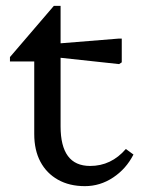

<svg xmlns="http://www.w3.org/2000/svg" viewBox="-20 -624 490 656"><path d="M270 12Q217 12 178 -10Q139 -32 118 -71.5Q97 -111 97 -166V-469L140 -414H14V-429L164 -604H187V-192Q187 -125 212 -91Q237 -57 288 -57Q360 -57 410 -115L436 -96Q411 -47 366.5 -17.5Q322 12 270 12ZM387 -405 174 -428V-475L384 -492H396V-411Z"/></svg>

Font: Platypi Light
Style: Regular
Weight: 300
Designer: David Sargent
Foundry: Bolt Cutter Type
Version: Version 1.200